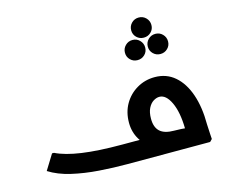

<svg xmlns="http://www.w3.org/2000/svg" viewBox="-101 -853 1169 990"><g transform="rotate(-15 484.0 -357.5)"><path d="M463.3 0Q389 0 312.5 -5.5Q236 -11 168.3 -26.7Q100.7 -42.3 51.7 -73.3L101.7 -154.3H112Q163.3 -129 249 -116.7Q334.7 -104.3 463.3 -104.3H740.7Q759.7 -104.3 777.5 -103.2Q795.3 -102 807.3 -100.7Q819.3 -99.3 819.3 -99.3L797.3 -86.7Q797.3 -90.7 797.3 -94Q797.3 -97.3 797.3 -101.3Q795.7 -188.7 771.2 -240.7Q746.7 -292.7 711.3 -292.7Q695.7 -292.7 679.2 -282.5Q662.7 -272.3 651.7 -250.3Q640.7 -228.3 640.7 -194Q640.7 -148.7 664.8 -126.5Q689 -104.3 740 -104.3V-27.7Q670.3 -27.7 622.3 -50.7Q574.3 -73.7 550 -113.7Q525.7 -153.7 525.7 -203.7Q525.7 -260 550.8 -303.3Q576 -346.7 619 -371.8Q662 -397 714 -397Q776.7 -397 821 -358.7Q865.3 -320.3 888.8 -252Q912.3 -183.7 912.3 -92Q913.7 -61.7 915 -39.7Q916.3 -17.7 916.7 -12.7L904.3 0ZM652.9 -504.3Q630.3 -504.3 614.7 -519.7Q599 -535 599 -557.6Q599 -580.1 614.8 -595.9Q630.6 -611.7 653.1 -611.7Q675.7 -611.7 691.3 -595.9Q707 -580.1 707 -557.6Q707 -535 691.2 -519.7Q675.4 -504.3 652.9 -504.3ZM774.9 -504.3Q752.3 -504.3 736.7 -519.7Q721 -535 721 -557.6Q721 -580.1 736.8 -595.9Q752.6 -611.7 775.1 -611.7Q797.7 -611.7 813.3 -595.9Q829 -580.1 829 -557.6Q829 -535 813.2 -519.7Q797.4 -504.3 774.9 -504.3ZM713.9 -608Q691.3 -608 675.7 -623.3Q660 -638.7 660 -661.2Q660 -683.8 675.8 -699.6Q691.6 -715.3 714.1 -715.3Q736.7 -715.3 752.3 -699.6Q768 -683.8 768 -661.2Q768 -638.7 752.2 -623.3Q736.4 -608 713.9 -608Z"/></g></svg>

Font: Fustat
Style: Regular
Weight: 400
Designer: Mohamed Gaber, Khaled Hosny, Laura Garcia Mut
Foundry: Kief Type Foundry, Alif Type Foundry, Hard Type Foundry
Version: Version 1.007